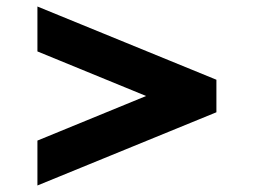

<svg xmlns="http://www.w3.org/2000/svg" viewBox="-20 -580 780 590"><path d="M95 -10V-148L429 -285L95 -422V-560L645 -335V-235Z"/></svg>

Font: Xolonium
Style: Bold
Weight: 700
Designer: Severin Meyer
Version: Version 4.2